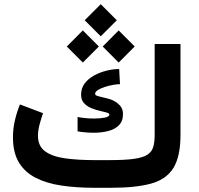

<svg xmlns="http://www.w3.org/2000/svg" viewBox="-20 -891 944 911"><path d="M427.2 -131.3H501.5Q572.8 -131.3 615.2 -137.2Q657.7 -143.1 679 -156.7Q700.2 -170.4 707 -193.4Q713.9 -216.3 713.9 -250.5V-682.1H836.4V-252Q836.4 -148.4 802.7 -94Q769 -39.6 696.5 -19.8Q624 0 507.8 0H427.2Q342.3 0 271.7 -10.5Q201.2 -21 149.4 -47.4Q97.7 -73.7 69.6 -120.4Q41.5 -167 41.5 -239.3Q41.5 -281.2 51 -321.3Q60.5 -361.3 74.7 -395.5L184.1 -354Q176.3 -331.5 168.2 -302.2Q160.2 -272.9 160.2 -246.6Q160.2 -196.8 195.3 -172.1Q230.5 -147.5 290.8 -139.4Q351.1 -131.3 427.2 -131.3ZM348.1 -335.9Q384.3 -328.6 426.8 -328.6Q456.1 -328.6 477.5 -333Q499 -337.4 499 -347.7Q499 -353.5 485.6 -357.2Q472.2 -360.8 452.1 -365.5Q432.1 -370.1 412.1 -378.4Q392.1 -386.7 378.4 -401.9Q364.7 -417 364.7 -441.4Q364.7 -473.1 382.3 -495.8Q399.9 -518.6 427.5 -533.4Q455.1 -548.3 486.3 -555.9Q517.6 -563.5 545.4 -563.5L549.3 -491.7Q536.6 -491.7 516.8 -488.3Q497.1 -484.9 477.3 -478.5Q457.5 -472.2 444.3 -463.6Q431.2 -455.1 431.2 -445.3Q431.2 -438 450.2 -433.6Q469.2 -429.2 494.9 -422.4Q520.5 -415.5 539.1 -399.9Q550.3 -391.1 556.9 -378.9Q563.5 -366.7 563.5 -349.6Q563.5 -315.4 543.7 -296.1Q523.9 -276.9 492.4 -269Q460.9 -261.2 424.8 -261.2Q405.8 -261.2 386 -262.9Q366.2 -264.6 348.1 -267.6ZM458 -871.1 534.2 -794.9 458 -718.8 381.8 -794.9ZM543 -746.6 619.1 -670.4 543 -594.2 467.3 -670.4ZM373 -746.6 449.2 -670.4 373 -594.2 296.9 -670.4Z"/></svg>

Font: Vazirmatn UI
Style: Bold
Weight: 700
Designer: Saber Rastikerdar
Foundry: Saber Rastikerdar
Version: Version 33.003